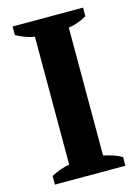

<svg xmlns="http://www.w3.org/2000/svg" viewBox="-109 -761 589 821"><g transform="rotate(-15 186.0 -350.0)"><path d="M30 0ZM342 0H30V-38Q70 -60 111 -67V-633Q91 -636 69 -644Q47 -652 30 -662V-700H342V-662Q324 -651 302.5 -643.5Q281 -636 261 -633V-67Q281 -63 302.5 -56Q324 -49 342 -38Z"/></g></svg>

Font: PT Serif
Style: Bold
Weight: 700
Designer: A.Korolkova, O.Umpeleva, V.Yefimov
Foundry: ParaType Ltd
Version: Version 1.000W OFL; ttfautohint (v1.6)